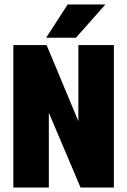

<svg xmlns="http://www.w3.org/2000/svg" viewBox="-20 -845 573 865"><path d="M333 -642H493V0H343L200 -337V0H40V-642H190L333 -299ZM188 -675 285 -825H455L322 -675Z"/></svg>

Font: Teko
Style: Bold
Weight: 700
Designer: Manushi Parikh, Jonny Pinhorn
Foundry: Indian Type Foundry
Version: Version 1.106;PS 1.0;hotconv 1.0.78;makeotf.lib2.5.61930; tt